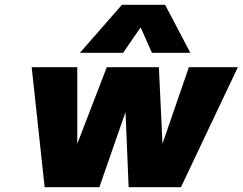

<svg xmlns="http://www.w3.org/2000/svg" viewBox="-20 -780 1011 800"><path d="M488 -760H668L773 -560H613L566 -666L493 -560H313ZM112 -500H302V-181L425 -500H642L657 -181L767 -500H971L734 0H516L503 -313L394 0H166Z"/></svg>

Font: Overused Grotesk Black
Style: Italic
Weight: 900
Italic angle: -10°
Version: Version 0.003